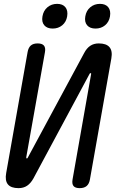

<svg xmlns="http://www.w3.org/2000/svg" viewBox="-20 -965 640 995"><path d="M557 -662 446 -35Q442 -12 429 -1Q416 10 393 10Q370 10 361 -1Q352 -12 356 -35L452 -580Q453 -583 452 -584.5Q451 -586 449 -586Q447 -586 446 -585L443 -580L153 -40Q139 -15 120.5 -2.5Q102 10 76 10Q37 10 21 -9.5Q5 -29 12 -68L123 -695Q127 -718 139.5 -729Q152 -740 175 -740Q198 -740 207.5 -729Q217 -718 213 -695L116 -150Q116 -147 116.5 -145.5Q117 -144 119 -144Q121 -144 122.5 -145.5Q124 -147 125 -150L416 -690Q429 -715 447.5 -727.5Q466 -740 492 -740Q531 -740 547.5 -720.5Q564 -701 557 -662ZM475 -817Q446 -817 431.5 -834Q417 -851 422 -880Q427 -910 448 -927.5Q469 -945 498 -945Q527 -945 541 -927.5Q555 -910 550 -880Q545 -851 524.5 -834Q504 -817 475 -817ZM253 -817Q224 -817 209.5 -834Q195 -851 200 -880Q205 -910 226 -927.5Q247 -945 276 -945Q305 -945 319 -927.5Q333 -910 328 -880Q323 -851 302.5 -834Q282 -817 253 -817Z"/></svg>

Font: Maple Mono Normal NL
Style: Italic
Weight: 400
Italic angle: -10°
Monospace: yes
Designer: subframe7536
Version: Version 7.000